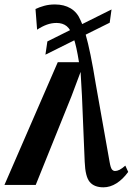

<svg xmlns="http://www.w3.org/2000/svg" viewBox="-46 -810 582 841"><path d="M407 10.5Q367 10.5 347.2 -12.8Q327.5 -36 325 -101.5L313 -390L307 -495L267.5 -389.5L110.5 0H-26.5L207 -537.5H300Q289 -607.5 276.2 -644.5Q263.5 -681.5 246 -695.5Q228.5 -709.5 201.5 -709.5Q180 -709.5 159.2 -702Q138.5 -694.5 116.5 -680L109.5 -770.5Q126 -778.5 147.5 -784.5Q169 -790.5 194.5 -790.5Q234.5 -790.5 263.2 -773.5Q292 -756.5 306.5 -722Q318.5 -696 329 -659.5Q339.5 -623 350.5 -569.5Q361.5 -516 374 -439L434 -101Q438.5 -75 444.2 -68Q450 -61 458 -61Q467 -61 477.5 -66.2Q488 -71.5 503 -84.5L515.5 -57Q492.5 -25 464.5 -7.2Q436.5 10.5 407 10.5ZM153 -570.5 161.5 -628.5 442.5 -768.5 434.5 -710.5Z"/></svg>

Font: Merriweather 60pt
Style: Bold Italic
Weight: 700
Italic angle: -7.8°
Version: Version 2.101